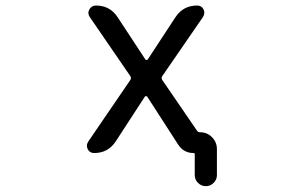

<svg xmlns="http://www.w3.org/2000/svg" viewBox="-20 -547 1040 685"><path d="M505.9 -201.2Q504.9 -204.1 501 -204.1Q497.1 -204.1 496.1 -201.2L392.6 -42Q365.2 -1 316.4 -1Q299.8 -1 293 -14.6Q290 -21.5 290 -27.3Q290 -34.2 294.9 -42L444.3 -260.7Q450.2 -268.6 444.3 -276.4L300.8 -485.4Q291 -499 298.8 -513.2Q306.6 -527.3 322.3 -527.3Q373 -527.3 400.4 -484.4L498 -335.9Q499 -333 502.9 -333Q506.8 -333 507.8 -335.9L606.4 -486.3Q633.8 -527.3 683.6 -527.3Q699.2 -527.3 706.1 -513.7Q712.9 -500 704.1 -486.3L559.6 -276.4Q553.7 -268.6 559.6 -260.7L682.6 -81.1Q686.5 -75.2 693.4 -75.2Q718.8 -75.2 736.3 -57.6Q753.9 -40 753.9 -14.6V78.1Q753.9 93.8 742.2 105.5Q730.5 117.2 714.4 117.2Q698.2 117.2 686.5 105.5Q674.8 93.8 674.8 78.1V2.9Q674.8 -1 670.9 -1Q635.7 -1 616.2 -30.3Z"/></svg>

Font: Rounded-X Mgen+ 1m regular
Style: Regular
Weight: 400
Designer: [Source Han Sans]
Ryoko NISHIZUKA  (kana & ideographs); Paul D. Hunt (Latin, Greek & Cyrillic); Wenlong ZHANG  (bopomofo
Version: Version 1.059.20150602